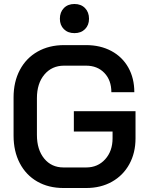

<svg xmlns="http://www.w3.org/2000/svg" viewBox="-20 -934 743 962"><path d="M48 -254V-446Q48 -524 79.5 -583.5Q111 -643 168.5 -675.5Q226 -708 301 -708H411Q483 -708 538 -678.5Q593 -649 623 -595.5Q653 -542 653 -472H538Q538 -532 503 -568.5Q468 -605 411 -605H301Q240 -605 202.5 -560.5Q165 -516 165 -442V-258Q165 -184 201.5 -139.5Q238 -95 298 -95H412Q470 -95 507 -136Q544 -177 544 -241V-275H350V-377H659V-241Q659 -168 628 -111.5Q597 -55 541 -23.5Q485 8 412 8H298Q223 8 166.5 -24.5Q110 -57 79 -116.5Q48 -176 48 -254ZM280 -840Q280 -873 300 -893.5Q320 -914 353 -914Q386 -914 406 -893.5Q426 -873 426 -840Q426 -808 406 -788Q386 -768 353 -768Q320 -768 300 -788Q280 -808 280 -840Z"/></svg>

Font: Bai Jamjuree SemiBold
Style: Regular
Weight: 600
Version: Version 1.000; ttfautohint (v1.6)